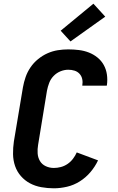

<svg xmlns="http://www.w3.org/2000/svg" viewBox="-20 -1010 640 1038"><path d="M271 8Q237 8 203.5 2Q170 -4 142 -19Q114 -34 93 -58Q72 -82 61.5 -112.5Q51 -143 50.5 -177Q50 -211 55 -245L104 -538Q109 -566 118.5 -593.5Q128 -621 145 -646Q162 -671 186 -690.5Q210 -710 237 -722Q264 -734 292.5 -738.5Q321 -743 349 -743Q378 -743 406.5 -739.5Q435 -736 460.5 -726Q486 -716 507 -699Q528 -682 541 -658.5Q554 -635 558 -607Q562 -579 558 -550Q558 -549 557.5 -548.5Q557 -548 557 -547H425Q425 -547 425 -547.5Q425 -548 425 -548Q428 -566 424.5 -582.5Q421 -599 410 -611Q399 -623 383 -628Q367 -633 349 -633Q328 -633 307 -624.5Q286 -616 270 -599.5Q254 -583 246 -562Q238 -541 234 -520L186 -227Q182 -204 183.5 -181Q185 -158 196 -139.5Q207 -121 227.5 -111.5Q248 -102 271 -102Q290 -102 309 -107Q328 -112 345 -123.5Q362 -135 374.5 -151.5Q387 -168 395 -186L510 -143Q494 -109 469 -79.5Q444 -50 411.5 -29.5Q379 -9 342.5 -0.5Q306 8 271 8ZM361 -786 308 -844 485 -990 549 -920Z"/></svg>

Font: Iosevka SS04 XBd Ex
Style: Italic
Weight: 800
Width: 7
Italic angle: -9°
Monospace: yes
Designer: Belleve Invis
Foundry: Belleve Invis
Version: Version 19.0.0; ttfautohint (v1.8.4)